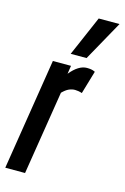

<svg xmlns="http://www.w3.org/2000/svg" viewBox="-133 -844 585 900"><g transform="rotate(15 159.5 -394.5)"><path d="M162 -541 156 -501Q197 -551 237 -551Q248 -551 257.5 -549.5Q267 -548 277 -543L244 -431Q235 -434 226 -435.5Q217 -437 210 -437Q195 -437 180.5 -430.5Q166 -424 149 -407L84 0H-12L74 -541ZM146 -595 230 -789H331L223 -595Z"/></g></svg>

Font: Georama Extra Condensed SemiBold
Style: Italic
Weight: 600
Width: 2
Italic angle: -9°
Designer: Jean-Baptiste Levee
Foundry: Production Type
Version: Version 1.000